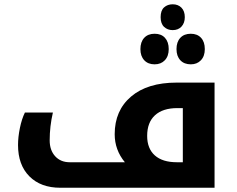

<svg xmlns="http://www.w3.org/2000/svg" viewBox="-20 -884 1115 904"><path d="M264.2 0Q171.9 0 118.4 -53.7Q64.9 -107.4 64.9 -201.2Q64.9 -238.8 73.7 -281.5Q82.5 -324.2 97.2 -354H229Q213.9 -289.1 213.9 -223.1Q213.9 -176.8 239.7 -148.4Q265.6 -120.1 308.1 -120.1H567.9Q520 -178.2 520 -252Q520 -363.8 597.2 -429.4Q674.3 -495.1 812 -495.1H990.2V0ZM840.8 -120.1V-375H814.9Q746.6 -375 709.7 -341.3Q672.9 -307.6 672.9 -244.1Q672.9 -184.6 709 -152.3Q745.1 -120.1 813 -120.1ZM793 -742.2Q769 -742.2 752.7 -757.3Q736.3 -772.5 736.3 -803.2Q736.3 -835 752.7 -849.4Q769 -863.8 793 -863.8Q818.8 -863.8 834.5 -847.7Q850.1 -831.5 850.1 -803.2Q850.1 -775.9 834.7 -759Q819.3 -742.2 793 -742.2ZM708 -581.1Q677.2 -581.1 659.2 -600.3Q641.1 -619.6 641.1 -652.8Q641.1 -686.5 658.9 -705.8Q676.8 -725.1 708 -725.1Q739.3 -725.1 756.8 -705.8Q774.4 -686.5 774.4 -652.8Q774.4 -619.6 756.1 -600.3Q737.8 -581.1 708 -581.1ZM878.4 -581.1Q847.2 -581.1 829.1 -600.3Q811 -619.6 811 -652.8Q811 -686.5 828.9 -705.8Q846.7 -725.1 878.4 -725.1Q908.7 -725.1 926.5 -706.1Q944.3 -687 944.3 -652.8Q944.3 -619.6 926 -600.3Q907.7 -581.1 878.4 -581.1Z"/></svg>

Font: Noto Sans Kufi Arabic
Style: Bold
Weight: 700
Designer: Monotype Design team
Foundry: Monotype Imaging Inc.
Version: Version 1.02